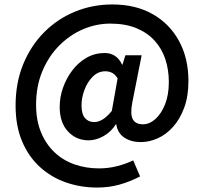

<svg xmlns="http://www.w3.org/2000/svg" viewBox="-20 -678 915 862"><path d="M416 164Q342 164 276 141Q210 118 159 71.5Q108 25 79 -44Q50 -113 50 -204Q50 -307 84.5 -390.5Q119 -474 179 -534Q239 -594 317.5 -626Q396 -658 484 -658Q589 -658 665.5 -614.5Q742 -571 784 -493.5Q826 -416 826 -314Q826 -246 807 -194.5Q788 -143 757 -108.5Q726 -74 688 -57Q650 -40 612 -40Q569 -40 538.5 -60Q508 -80 502 -120H500Q479 -86 445 -67Q411 -48 378 -48Q322 -48 285 -88Q248 -128 248 -198Q248 -242 263 -284.5Q278 -327 305 -362.5Q332 -398 369 -419Q406 -440 450 -440Q476 -440 495.5 -427.5Q515 -415 528 -388H530L543 -430H616L574 -218Q564 -166 576 -143Q588 -120 622 -120Q651 -120 677.5 -143.5Q704 -167 721 -209.5Q738 -252 738 -310Q738 -364 722.5 -411.5Q707 -459 674.5 -495Q642 -531 592.5 -551.5Q543 -572 475 -572Q412 -572 352.5 -546.5Q293 -521 245.5 -473Q198 -425 170 -358Q142 -291 142 -208Q142 -138 164 -84.5Q186 -31 224.5 5.5Q263 42 314.5 60Q366 78 424 78Q466 78 505.5 68Q545 58 578 42L609 114Q563 138 516 151Q469 164 416 164ZM403 -130Q421 -130 440.5 -141.5Q460 -153 482 -180L508 -326Q498 -343 484 -350.5Q470 -358 453 -358Q420 -358 396 -333.5Q372 -309 359 -274Q346 -239 346 -205Q346 -166 361.5 -148Q377 -130 403 -130Z"/></svg>

Font: Source Sans 3 ExtraLight SemiBold
Style: Regular
Weight: 600
Version: Version 3.052;hotconv 1.1.0;makeotfexe 2.6.0